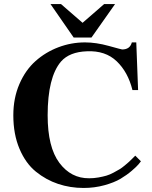

<svg xmlns="http://www.w3.org/2000/svg" viewBox="-20 -917 754 951"><path d="M550 -897 433 -731H345L230 -897H282L389 -804L496 -897ZM678 -118Q676 -115 666.5 -103.5Q657 -92 632.5 -71Q608 -50 577 -31.5Q546 -13 497 0.5Q448 14 394 14Q328 14 268 -6Q208 -26 157.5 -67Q107 -108 76.5 -180Q46 -252 46 -346Q46 -431 76 -500.5Q106 -570 156 -614.5Q206 -659 269.5 -683Q333 -707 401 -707Q456 -707 519 -689.5Q582 -672 585 -672Q624 -672 633 -707H655L664 -471H636Q614 -560 558 -613.5Q502 -667 411 -663Q324 -660 282 -612Q216 -534 216 -346Q216 -188 274 -110.5Q332 -33 422 -34Q445 -34 467.5 -38Q490 -42 507 -47Q524 -52 542.5 -62Q561 -72 572 -78.5Q583 -85 598 -97.5Q613 -110 619 -115.5Q625 -121 637 -133Q649 -145 650 -146Z"/></svg>

Font: GFS Artemisia
Style: Bold
Weight: 700
Designer: Designed by Takis Katsoulidis.
Foundry: Designed by Takis Katsoulidis.
Version: Version 1.0